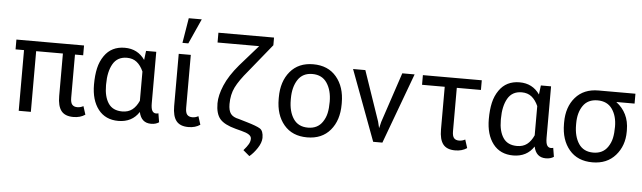

<svg xmlns="http://www.w3.org/2000/svg" viewBox="-56 -1024 4797 1434"><g transform="rotate(5 2343.0 -307.0)"><path d="M512 10.5Q449.5 10.5 421.5 -25.2Q393.5 -61 393.5 -136V-455H193V0H102V-455H38.5V-528.5H545.5V-455H484V-131.5Q484 -94.5 497 -79.8Q510 -65 535 -65Q559.5 -65 580.5 -77L600.5 -14.5Q564 10.5 512 10.5Z M872.5 -62.5Q916.5 -62.5 946.5 -85.2Q976.5 -108 997 -153.5V-372.5Q977 -417.5 947.2 -441.2Q917.5 -465 873.5 -465Q801.5 -465 768.2 -407Q735 -349 735 -255V-244.5Q735 -161.5 768 -112Q801 -62.5 872.5 -62.5ZM1094.5 10.5Q1021 10.5 1004 -70Q952 10 850 10.5Q752 10.5 698.5 -58.8Q645 -128 645 -244.5Q645 -314.5 657 -367.2Q669 -420 698 -461.5Q751 -538 851 -538Q948 -538 1002 -460L1010.5 -528.5H1087V-143.5Q1087 -102.5 1097 -86Q1107 -69.5 1126.5 -69.5Q1135.5 -69.5 1143 -72.5L1154 -6Q1130.5 10.5 1094.5 10.5Z M1320 -612H1276L1307 -799.5H1404.5ZM1374.5 10.5Q1312 10.5 1283.8 -25.2Q1255.5 -61 1255.5 -136V-528H1346V-131.5Q1346 -94.5 1359 -79.8Q1372 -65 1397.5 -65Q1422 -65 1442.5 -77L1462.5 -14.5Q1426.5 10.5 1374.5 10.5Z M1847.5 187 1799.5 146.5Q1825 117.5 1836.2 97.5Q1847.5 77.5 1847.5 57Q1847.5 39 1829 26.5Q1810.5 14 1772.5 4.5L1728.5 -7Q1641.5 -30 1608.8 -68.8Q1576 -107.5 1576 -185.5Q1576 -245 1608.2 -321.2Q1640.5 -397.5 1712 -481.5L1849 -637.5H1537V-711H1954V-653.5L1783.5 -443.5Q1720 -368.5 1693 -313.8Q1666 -259 1666 -188Q1666 -138.5 1684 -114.8Q1702 -91 1744.5 -82.5L1807 -64Q1880.5 -42.5 1907 -26.2Q1933.5 -10 1933.5 43.5Q1932.5 79.5 1905.5 120.5Q1878.5 161.5 1847.5 187Z M2264.5 10Q2153 10 2090.8 -63.8Q2028.5 -137.5 2028.5 -258V-269.5Q2028.5 -389 2091 -463.5Q2153.5 -538 2263.5 -538Q2375 -538 2437.8 -463.5Q2500.5 -389 2500.5 -269.5V-258Q2500.5 -138 2438 -64Q2375.5 10 2264.5 10ZM2264.5 -63Q2337 -63 2373.5 -117.5Q2394.5 -148.5 2402.2 -184.5Q2410 -220.5 2410 -269.5Q2410 -354.5 2373.2 -409.8Q2336.5 -465 2263.5 -465Q2191 -465 2155 -409.8Q2119 -354.5 2119 -269.5V-258Q2119 -171.5 2155.2 -117.2Q2191.5 -63 2264.5 -63Z M2828.5 0H2759.5L2562.5 -528.5H2654.5L2783 -153.5L2794 -108H2795.5L2806.5 -153.5L2931.5 -528.5H3024Z M3374.5 10.5Q3312 10.5 3284 -25.2Q3256 -61 3256 -136V-456H3086V-528.5H3527.5V-456H3346.5V-131.5Q3346.5 -94.5 3359.2 -79.8Q3372 -65 3397.5 -65Q3422 -65 3443 -77L3463 -14.5Q3426.5 10.5 3374.5 10.5Z M3832.5 -62.5Q3876.5 -62.5 3906.5 -85.2Q3936.5 -108 3957 -153.5V-372.5Q3937 -417.5 3907.2 -441.2Q3877.5 -465 3833.5 -465Q3761.5 -465 3728.2 -407Q3695 -349 3695 -255V-244.5Q3695 -161.5 3728 -112Q3761 -62.5 3832.5 -62.5ZM4054.5 10.5Q3981 10.5 3964 -70Q3912 10 3810 10.5Q3712 10.5 3658.5 -58.8Q3605 -128 3605 -244.5Q3605 -314.5 3617 -367.2Q3629 -420 3658 -461.5Q3711 -538 3811 -538Q3908 -538 3962 -460L3970.5 -528.5H4047V-143.5Q4047 -102.5 4057 -86Q4067 -69.5 4086.5 -69.5Q4095.5 -69.5 4103 -72.5L4114 -6Q4090.5 10.5 4054.5 10.5Z M4403.5 -63Q4476 -63 4512.5 -117.5Q4533.5 -148.5 4541.2 -184.5Q4549 -220.5 4549 -269.5Q4549 -350 4512.2 -402.2Q4475.5 -454.5 4402 -454.5Q4329.5 -454 4293.8 -402Q4258 -350 4258 -269.5V-258Q4258 -171.5 4294.2 -117.2Q4330.5 -63 4403.5 -63ZM4403.5 10Q4292 10 4229.8 -63.8Q4167.5 -137.5 4167.5 -258V-269.5Q4167.5 -384.5 4230 -456.5Q4292.5 -528.5 4402.5 -528.5H4679.5V-454.5H4544.5L4544 -453Q4589.5 -419 4614.5 -368.5Q4639.5 -318 4639.5 -251.5V-240Q4639.5 -134.5 4576 -62.2Q4512.5 10 4403.5 10Z"/></g></svg>

Font: Roberto Sans
Style: Regular
Weight: 400
Designer: Google (font) & Cristiano Sobral (main changes)
Version: Version 1.500; ttfautohint (v1.8.4.7-5d5b-dirty)